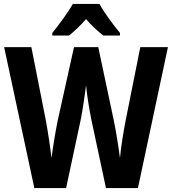

<svg xmlns="http://www.w3.org/2000/svg" viewBox="-20 -953 873 973"><path d="M484 -933H349C327 -893 277 -825 245 -786V-773H330C354 -792 385 -821 416 -856C446 -821 477 -794 503 -773H588V-786C551 -831 508 -889 484 -933ZM831 -714H691L617 -344C606 -288 593 -208 588 -152C580 -213 567 -294 557 -341L478 -714H355L272 -340C263 -296 249 -214 241 -152C235 -207 222 -291 212 -344L139 -714H1L154 0H315L390 -351C399 -398 411 -477 416 -522C421 -465 434 -392 442 -351L517 0H679Z"/></svg>

Font: Noto Sans Armenian Condensed
Style: Bold
Weight: 700
Width: 3
Designer: Monotype Design Team
Foundry: Monotype Imaging Inc.
Version: Version 2.008